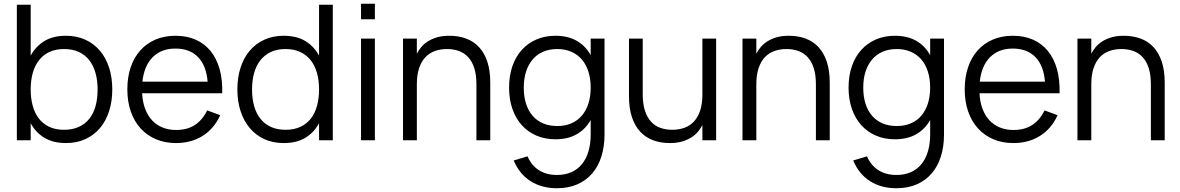

<svg xmlns="http://www.w3.org/2000/svg" viewBox="-20 -745 6268 1020"><path d="M69.5 -720H143V-449.5Q170 -499 216 -527Q262 -555 330.5 -555Q387.5 -555 433 -534.2Q478.5 -513.5 510.5 -476Q542.5 -438.5 559.5 -386Q576.5 -333.5 576.5 -269.5Q576.5 -207 559.8 -154.8Q543 -102.5 511.2 -64.8Q479.5 -27 433.8 -6Q388 15 330.5 15Q262.5 15 216 -13Q169.5 -41 143 -90.5V0H69.5ZM320.5 -484.5Q276.5 -484.5 243.2 -469.2Q210 -454 187.8 -425.8Q165.5 -397.5 154.2 -358Q143 -318.5 143 -269.5Q143 -222.5 153.8 -183Q164.5 -143.5 186.5 -115.2Q208.5 -87 241.8 -71.2Q275 -55.5 320.5 -55.5Q365 -55.5 398.5 -70.8Q432 -86 454.2 -113.8Q476.5 -141.5 487.5 -181.2Q498.5 -221 498.5 -269.5Q498.5 -317.5 487.5 -357Q476.5 -396.5 454.5 -424.8Q432.5 -453 399 -468.8Q365.5 -484.5 320.5 -484.5Z M915 -54.5Q975.5 -54.5 1016 -81.5Q1056.5 -108.5 1080.5 -158.5L1150 -133Q1117.5 -61.5 1056.8 -23.2Q996 15 915 15Q856.5 15 808.8 -5.2Q761 -25.5 727.2 -62.5Q693.5 -99.5 675 -152.2Q656.5 -205 656.5 -270Q656.5 -335.5 674.5 -388.2Q692.5 -441 726 -478Q759.5 -515 806.5 -535Q853.5 -555 912 -555Q973 -555 1020 -534Q1067 -513 1099 -473.5Q1131 -434 1146.8 -377.5Q1162.5 -321 1160.5 -249.5H735Q737.5 -203.5 751 -167.2Q764.5 -131 787.8 -106Q811 -81 843.2 -67.8Q875.5 -54.5 915 -54.5ZM1083 -311Q1076 -396.5 1032 -441.8Q988 -487 912 -487Q836.5 -487 791 -441Q745.5 -395 736.5 -311Z M1748 -720V0H1675V-90.5Q1648 -40.5 1601.8 -12.8Q1555.5 15 1487 15Q1429.5 15 1384 -6Q1338.5 -27 1306.8 -64.8Q1275 -102.5 1258 -154.8Q1241 -207 1241 -269.5Q1241 -333.5 1258 -386Q1275 -438.5 1307 -476Q1339 -513.5 1384.5 -534.2Q1430 -555 1487 -555Q1556 -555 1602 -527Q1648 -499 1675 -449.5V-720ZM1497 -484.5Q1452 -484.5 1418.8 -468.8Q1385.5 -453 1363.2 -424.8Q1341 -396.5 1330 -357Q1319 -317.5 1319 -269.5Q1319 -221 1330.2 -181.2Q1341.5 -141.5 1363.8 -113.8Q1386 -86 1419.2 -70.8Q1452.5 -55.5 1497 -55.5Q1542.5 -55.5 1576 -71.2Q1609.5 -87 1631.5 -115.2Q1653.5 -143.5 1664.2 -183Q1675 -222.5 1675 -269.5Q1675 -318.5 1663.8 -358Q1652.5 -397.5 1630 -425.8Q1607.5 -454 1574.2 -469.2Q1541 -484.5 1497 -484.5Z M1898 -642.5V-725H1971.5V-642.5ZM1898 0V-540H1971.5V0Z M2511 -296.5Q2511 -347 2499.8 -382.5Q2488.5 -418 2467.8 -440.8Q2447 -463.5 2418.2 -474Q2389.5 -484.5 2354.5 -484.5Q2320 -484.5 2290.5 -474Q2261 -463.5 2239.8 -441Q2218.5 -418.5 2206.5 -382.8Q2194.5 -347 2194.5 -296.5V0H2121V-540H2194.5V-459.5Q2203.5 -477.5 2217.8 -494.8Q2232 -512 2253 -525.2Q2274 -538.5 2302 -546.8Q2330 -555 2367 -555Q2416 -555 2456 -540.2Q2496 -525.5 2524.5 -495Q2553 -464.5 2568.8 -417.5Q2584.5 -370.5 2584.5 -306.5V0H2511Z M2930.5 -555Q2997.5 -555 3044.2 -528Q3091 -501 3118 -452V-540H3191.5V-29.5Q3191.5 33 3175.2 85.2Q3159 137.5 3127 175.2Q3095 213 3047.8 234Q3000.5 255 2938.5 255Q2858 255 2798.8 217.5Q2739.5 180 2709 107.5L2782.5 85.5Q2803.5 134.5 2843.5 159.5Q2883.5 184.5 2938.5 184.5Q2983 184.5 3016.5 169.2Q3050 154 3072.5 125.8Q3095 97.5 3106.5 58Q3118 18.5 3118 -30V-107.5Q3090.5 -58.5 3043.8 -31.8Q2997 -5 2930.5 -5Q2875.5 -5 2830 -24.5Q2784.5 -44 2752.2 -79.8Q2720 -115.5 2702.2 -166.2Q2684.5 -217 2684.5 -279.5Q2684.5 -343.5 2702.5 -394.5Q2720.5 -445.5 2753 -481Q2785.5 -516.5 2830.8 -535.8Q2876 -555 2930.5 -555ZM2940.5 -75.5Q2982.5 -75.5 3015.5 -89.8Q3048.5 -104 3071.2 -130.8Q3094 -157.5 3106 -195.2Q3118 -233 3118 -279.5Q3118 -327.5 3105.5 -365.8Q3093 -404 3070 -430.2Q3047 -456.5 3014 -470.5Q2981 -484.5 2940.5 -484.5Q2898.5 -484.5 2865.5 -470.2Q2832.5 -456 2809.8 -429.2Q2787 -402.5 2774.8 -364.8Q2762.5 -327 2762.5 -279.5Q2762.5 -231.5 2774.8 -193.5Q2787 -155.5 2810 -129.2Q2833 -103 2866 -89.2Q2899 -75.5 2940.5 -75.5Z M3394.5 -243.5Q3394.5 -193.5 3406 -157.8Q3417.5 -122 3438 -99.2Q3458.5 -76.5 3487.5 -66Q3516.5 -55.5 3551.5 -55.5Q3586 -55.5 3615.5 -66Q3645 -76.5 3666.2 -99Q3687.5 -121.5 3699.5 -157.2Q3711.5 -193 3711.5 -243.5V-540H3784.5V0H3711.5V-80.5Q3702 -62.5 3687.8 -45.2Q3673.5 -28 3652.5 -14.8Q3631.5 -1.5 3603.5 6.8Q3575.5 15 3538.5 15Q3490 15 3450 0.2Q3410 -14.5 3381.5 -45Q3353 -75.5 3337.2 -122.5Q3321.5 -169.5 3321.5 -233.5V-540H3394.5Z M4314.5 -296.5Q4314.5 -347 4303.2 -382.5Q4292 -418 4271.2 -440.8Q4250.5 -463.5 4221.8 -474Q4193 -484.5 4158 -484.5Q4123.5 -484.5 4094 -474Q4064.5 -463.5 4043.2 -441Q4022 -418.5 4010 -382.8Q3998 -347 3998 -296.5V0H3924.5V-540H3998V-459.5Q4007 -477.5 4021.2 -494.8Q4035.5 -512 4056.5 -525.2Q4077.5 -538.5 4105.5 -546.8Q4133.5 -555 4170.5 -555Q4219.5 -555 4259.5 -540.2Q4299.5 -525.5 4328 -495Q4356.5 -464.5 4372.2 -417.5Q4388 -370.5 4388 -306.5V0H4314.5Z M4734 -555Q4801 -555 4847.8 -528Q4894.5 -501 4921.5 -452V-540H4995V-29.5Q4995 33 4978.8 85.2Q4962.5 137.5 4930.5 175.2Q4898.5 213 4851.2 234Q4804 255 4742 255Q4661.5 255 4602.2 217.5Q4543 180 4512.5 107.5L4586 85.5Q4607 134.5 4647 159.5Q4687 184.5 4742 184.5Q4786.5 184.5 4820 169.2Q4853.5 154 4876 125.8Q4898.5 97.5 4910 58Q4921.5 18.5 4921.5 -30V-107.5Q4894 -58.5 4847.2 -31.8Q4800.5 -5 4734 -5Q4679 -5 4633.5 -24.5Q4588 -44 4555.8 -79.8Q4523.5 -115.5 4505.8 -166.2Q4488 -217 4488 -279.5Q4488 -343.5 4506 -394.5Q4524 -445.5 4556.5 -481Q4589 -516.5 4634.2 -535.8Q4679.5 -555 4734 -555ZM4744 -75.5Q4786 -75.5 4819 -89.8Q4852 -104 4874.8 -130.8Q4897.5 -157.5 4909.5 -195.2Q4921.5 -233 4921.5 -279.5Q4921.5 -327.5 4909 -365.8Q4896.5 -404 4873.5 -430.2Q4850.5 -456.5 4817.5 -470.5Q4784.5 -484.5 4744 -484.5Q4702 -484.5 4669 -470.2Q4636 -456 4613.2 -429.2Q4590.5 -402.5 4578.2 -364.8Q4566 -327 4566 -279.5Q4566 -231.5 4578.2 -193.5Q4590.5 -155.5 4613.5 -129.2Q4636.5 -103 4669.5 -89.2Q4702.5 -75.5 4744 -75.5Z M5363.5 -54.5Q5424 -54.5 5464.5 -81.5Q5505 -108.5 5529 -158.5L5598.5 -133Q5566 -61.5 5505.2 -23.2Q5444.5 15 5363.5 15Q5305 15 5257.2 -5.2Q5209.5 -25.5 5175.8 -62.5Q5142 -99.5 5123.5 -152.2Q5105 -205 5105 -270Q5105 -335.5 5123 -388.2Q5141 -441 5174.5 -478Q5208 -515 5255 -535Q5302 -555 5360.5 -555Q5421.5 -555 5468.5 -534Q5515.5 -513 5547.5 -473.5Q5579.5 -434 5595.2 -377.5Q5611 -321 5609 -249.5H5183.5Q5186 -203.5 5199.5 -167.2Q5213 -131 5236.2 -106Q5259.5 -81 5291.8 -67.8Q5324 -54.5 5363.5 -54.5ZM5531.5 -311Q5524.5 -396.5 5480.5 -441.8Q5436.5 -487 5360.5 -487Q5285 -487 5239.5 -441Q5194 -395 5185 -311Z M6094 -296.5Q6094 -347 6082.8 -382.5Q6071.5 -418 6050.8 -440.8Q6030 -463.5 6001.2 -474Q5972.5 -484.5 5937.5 -484.5Q5903 -484.5 5873.5 -474Q5844 -463.5 5822.8 -441Q5801.5 -418.5 5789.5 -382.8Q5777.5 -347 5777.5 -296.5V0H5704V-540H5777.5V-459.5Q5786.5 -477.5 5800.8 -494.8Q5815 -512 5836 -525.2Q5857 -538.5 5885 -546.8Q5913 -555 5950 -555Q5999 -555 6039 -540.2Q6079 -525.5 6107.5 -495Q6136 -464.5 6151.8 -417.5Q6167.5 -370.5 6167.5 -306.5V0H6094Z"/></svg>

Font: Vela Sans
Style: Regular
Weight: 400
Designer: Principal design: Mikhail Sharanda - project Manrope.
Design modification: Ravid Balaliev
Foundry: Mikhail Sharanda
Version: Version 1.001;August 23, 2023;FontCreator 14.0.0.2901 64-bit